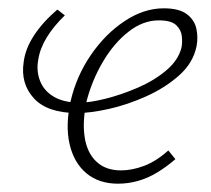

<svg xmlns="http://www.w3.org/2000/svg" viewBox="-20 -436 508 462"><path d="M264 6Q218 6 188 -19Q158 -44 147.5 -89Q137 -134 150 -193Q164 -253 198.5 -303.5Q233 -354 279.5 -385Q326 -416 374 -416Q411 -416 429.5 -402Q448 -388 452.5 -367Q457 -346 453 -325Q445 -285 411.5 -255Q378 -225 332.5 -204.5Q287 -184 242.5 -174Q198 -164 166 -164Q94 -164 61.5 -199.5Q29 -235 37 -287Q41 -319 62 -351Q83 -383 118 -413L136 -399Q109 -373 92.5 -346Q76 -319 72 -292Q67 -265 76.5 -241Q86 -217 110 -203Q134 -189 172 -189Q196 -189 234 -198.5Q272 -208 311.5 -225Q351 -242 380.5 -267Q410 -292 417 -323Q419 -334 417.5 -349Q416 -364 404 -375.5Q392 -387 362 -387Q324 -387 289 -359.5Q254 -332 228 -288Q202 -244 189 -195Q178 -146 183.5 -107.5Q189 -69 211.5 -47.5Q234 -26 271 -26Q298 -26 327 -37Q356 -48 385 -74L402 -53Q380 -34 357.5 -20.5Q335 -7 311.5 -0.5Q288 6 264 6Z"/></svg>

Font: Ysabeau ExtraLight
Style: Italic
Weight: 250
Italic angle: -12°
Version: Version 2.000;gftools[0.9.27.dev2+g8671c4b]